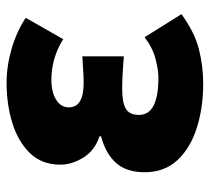

<svg xmlns="http://www.w3.org/2000/svg" viewBox="-47 -576 637 583"><g transform="rotate(-90 271.5 -284.5)"><path d="M309 14Q236 14 174.5 -5.5Q113 -25 76.5 -64.5Q40 -104 40 -163Q40 -220 69 -251.5Q98 -283 149 -296V-301Q106 -315 84.5 -350Q63 -385 63 -419Q63 -476 98 -512Q133 -548 189.5 -565.5Q246 -583 311 -583Q362 -583 414 -568Q466 -553 509 -525L444 -411Q416 -429 384.5 -438Q353 -447 321 -447Q283 -447 260 -432.5Q237 -418 237 -394Q237 -349 311 -349Q329 -349 351 -350.5Q373 -352 392 -353V-227Q367 -229 341.5 -230.5Q316 -232 293 -232Q252 -232 233 -221Q214 -210 214 -181Q214 -122 327 -122Q351 -122 385 -131Q419 -140 450 -164L520 -52Q465 -12 413.5 1Q362 14 309 14Z"/></g></svg>

Font: Source Han Sans TC Heavy
Style: Regular
Weight: 900
Designer: Ryoko NISHIZUKA Ë•øÂ°öÊ∂ºÂ≠ê (kana, bopomofo & ideographs); Paul D. Hunt (Latin, Greek & Cyrillic); Sandoll Communicatio
Foundry: Adobe
Version: Version 2.004;hotconv 1.0.118;makeotfexe 2.5.65603